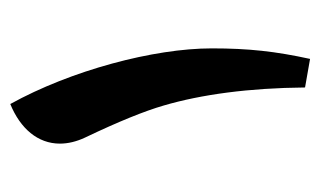

<svg xmlns="http://www.w3.org/2000/svg" viewBox="-148 -626 638 383"><g transform="rotate(-90 171.5 -434.0)"><path d="M246 -135C261 -204 267 -257 267 -331C267 -447 223 -612 156 -733C107 -713 77 -678 77 -634C77 -618 81 -601 89 -584C121 -517 142 -465 153 -427C175 -352 188 -257 189 -145Z"/></g></svg>

Font: Noto Naskh Arabic UI
Style: Bold
Weight: 700
Designer: Monotype Design Team, David Williams, Mohamad Dakak and Nizar Qandah
Foundry: Monotype Imaging Inc.
Version: Version 2.016